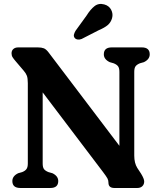

<svg xmlns="http://www.w3.org/2000/svg" viewBox="-20 -936 802 956"><path d="M270 -34.5Q270 0 230.5 0H81.5Q41.5 0 41.5 -34.5Q41.5 -59.5 70.5 -73.5L90 -79Q104.5 -84.5 111.5 -93.8Q118.5 -103 118.5 -122V-522Q118.5 -546 113.8 -558.8Q109 -571.5 98 -584L58 -631Q48 -642.5 42.8 -650.8Q37.5 -659 37.5 -670.5Q37.5 -684 46.5 -692Q55.5 -700 71 -700H168Q186.5 -700 198.2 -695.5Q210 -691 223 -673.5L574.5 -210V-578Q574.5 -597 567.8 -606Q561 -615 545.5 -621L526.5 -626.5Q497 -640.5 497 -665.5Q497 -700 536.5 -700H686Q725.5 -700 725.5 -665.5Q725.5 -640.5 696.5 -626.5L677 -621Q662 -615 655.2 -606.2Q648.5 -597.5 648.5 -578V-161Q648.5 -124 663.5 -100L682.5 -71Q698 -45.5 698 -32.5Q698 -18 688.8 -9Q679.5 0 664 0H549.5Q520 0 520 -26.5Q520 -38 515 -47.5Q510 -57 493 -79.5L192.5 -476V-122Q192.5 -102.5 199.2 -93.8Q206 -85 221.5 -79L241 -73.5Q270 -59.5 270 -34.5ZM411 -858.5Q430 -889 450.5 -905.2Q471 -921.5 499 -914Q523 -907.5 533.5 -887.2Q544 -867 538 -845.5Q532 -824.5 516.5 -811.2Q501 -798 471.5 -785.5L386.5 -742Q377 -738 367.2 -739.2Q357.5 -740.5 352 -747Q346 -755 348.2 -764Q350.5 -773 356 -782.5Z"/></svg>

Font: Fraunces 72pt S100 SemiBold
Style: Regular
Weight: 600
Version: Version 1.000; ttfautohint (v1.8.3)